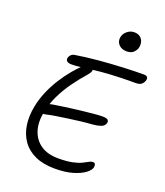

<svg xmlns="http://www.w3.org/2000/svg" viewBox="-166 -1037 989 1154"><g transform="rotate(20 329.0 -460.0)"><path d="M321 7Q248 7 196 -16.5Q144 -40 114 -82.5Q84 -125 75.5 -181.5Q67 -238 80 -303Q90 -353 110.5 -401Q131 -449 158 -491.5Q185 -534 214 -569Q239 -599 263 -622.5Q287 -646 311 -646Q324 -646 330 -639.5Q336 -633 333 -621Q330 -609 315 -592Q275 -547 240.5 -498.5Q206 -450 181.5 -399Q157 -348 146 -295Q131 -224 148 -170.5Q165 -117 209 -87.5Q253 -58 320 -58Q375 -58 410 -65.5Q445 -73 466.5 -83.5Q488 -94 501 -101.5Q514 -109 523 -109Q537 -109 540 -101Q543 -93 541 -81Q538 -63 511.5 -42.5Q485 -22 437.5 -7.5Q390 7 321 7ZM162 -281Q139 -276 127.5 -280Q116 -284 112.5 -293.5Q109 -303 111 -312Q114 -326 133.5 -336.5Q153 -347 186 -352Q223 -358 266 -364Q309 -370 350.5 -374.5Q392 -379 427 -382.5Q462 -386 484 -386Q511 -386 519 -379Q527 -372 525 -360Q520 -338 496 -330Q472 -322 444 -320Q411 -318 373 -313.5Q335 -309 296 -303.5Q257 -298 222 -292.5Q187 -287 162 -281ZM202 -616Q182 -616 173 -624Q164 -632 167 -645Q168 -653 176.5 -663Q185 -673 200 -676Q266 -687 344.5 -694Q423 -701 499 -704.5Q575 -708 634 -708Q648 -708 654 -701Q660 -694 658 -683Q654 -666 642 -654.5Q630 -643 605 -643Q510 -643 445 -639Q380 -635 336 -629.5Q292 -624 260.5 -620Q229 -616 202 -616ZM486 -803Q454 -803 435.5 -823Q417 -843 423 -872Q428 -895 448 -911Q468 -927 492 -927Q515 -927 529.5 -916Q544 -905 549 -887.5Q554 -870 550 -851Q547 -835 531.5 -819Q516 -803 486 -803Z"/></g></svg>

Font: Shantell Sans Light
Style: Italic
Weight: 300
Italic angle: -11°
Designer: Stephen Nixon, Anya Danilova, Shantell Martin
Foundry: Arrow Type
Version: Version 1.008;[ac192a2d6]